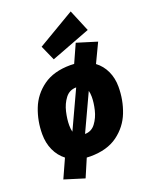

<svg xmlns="http://www.w3.org/2000/svg" viewBox="-180 -959 932 1190"><g transform="rotate(-20 286.0 -364.0)"><path d="M558 -327Q558 -239 527.5 -160.5Q497 -82 427.5 -31Q358 20 247 20Q231 20 223 19L172 138L40 97L96 -27Q56 -58 34.5 -105.5Q13 -153 13 -211Q13 -298 43.5 -376Q74 -454 143.5 -504Q213 -554 323 -554Q340 -554 348 -553L402 -673L535 -632L475 -506Q515 -476 536.5 -429.5Q558 -383 558 -327ZM189 -206Q189 -182 194 -162L310 -412Q265 -412 238 -376.5Q211 -341 200 -293.5Q189 -246 189 -206ZM381 -324Q381 -347 376 -365L263 -122Q306 -122 332.5 -157.5Q359 -193 370 -239.5Q381 -286 381 -324ZM499 -722 239 -623 195 -722 439 -866Z"/></g></svg>

Font: FiraGO Heavy
Style: Italic
Weight: 900
Italic angle: -8°
Designer: bBox Type GmbH
Foundry: bBox Type GmbH
Version: Version 1.001